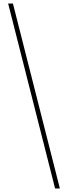

<svg xmlns="http://www.w3.org/2000/svg" viewBox="-20 -820 383 1084"><path d="M291 244H318L53 -800H26Z"/></svg>

Font: Noto Sans Malayalam SemiCondensed Thin
Style: Regular
Weight: 100
Width: 4
Designer: Jelle Bosma - Monotype Design Team
Foundry: Monotype Imaging Inc.
Version: Version 2.104